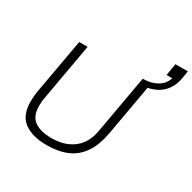

<svg xmlns="http://www.w3.org/2000/svg" viewBox="-190 -1067 1269 1269"><g transform="rotate(30 444.5 -432.5)"><path d="M324 12Q214 12 151 -34Q88 -80 88 -187Q88 -204 90 -227Q92 -250 96 -272L170 -686H234L157 -252Q154 -238 152.5 -219Q151 -200 151 -188Q151 -111 197 -77.5Q243 -44 328 -44Q428 -44 493.5 -94Q559 -144 576 -242L655 -686H719L644 -264Q626 -165 584 -104Q542 -43 476.5 -15.5Q411 12 324 12ZM652 -644 661 -686Q722 -687 765.5 -713.5Q809 -740 822 -786H779L794 -877H889L880 -823Q871 -766 842 -726.5Q813 -687 765.5 -666Q718 -645 652 -644Z"/></g></svg>

Font: Archivo SemiBold ExtraLight
Style: Italic
Weight: 250
Italic angle: -10°
Version: Version 2.001